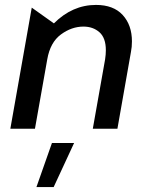

<svg xmlns="http://www.w3.org/2000/svg" viewBox="-20 -523 614 780"><path d="M516 -355Q516 -421 478.5 -462Q441 -503 370 -503Q274 -503 199 -428L109 -492L22 0H122L172 -282Q184 -351 227.5 -383Q271 -415 319 -415Q358 -415 384 -392Q410 -369 410 -319Q410 -302 407 -282L357 0H457L512 -312Q516 -332 516 -355ZM281 58H191L128 237H198Z"/></svg>

Font: Geom
Style: Italic
Weight: 400
Italic angle: -10°
Version: Version 1.102